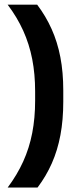

<svg xmlns="http://www.w3.org/2000/svg" viewBox="-20 -696 354 839"><path d="M133.5 -256V-296.5Q133.5 -372 120.8 -437.5Q108 -503 81.5 -561.8Q55 -620.5 13.5 -675.5H142.5Q180 -626 205.5 -569.2Q231 -512.5 243.8 -446.2Q256.5 -380 256.5 -300.5V-251.5Q256.5 -172 244 -105.5Q231.5 -39 206.5 17.5Q181.5 74 144 123.5H13.5Q55 68 81.5 9.5Q108 -49 120.8 -114.8Q133.5 -180.5 133.5 -256Z"/></svg>

Font: Anek Devanagari Medium SemiBold
Style: Regular
Weight: 600
Version: Version 1.003